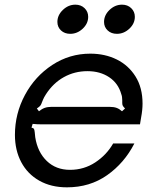

<svg xmlns="http://www.w3.org/2000/svg" viewBox="-20 -793 672 823"><path d="M44 -215Q44 -306 87 -386Q130 -466 204 -514.5Q278 -563 367 -563Q430 -563 480.5 -538Q531 -513 561 -465Q591 -417 591 -349Q591 -322 585 -290L580 -260H185Q178 -260 157.5 -260Q137 -260 120 -262L115 -246Q124 -244 126 -239.5Q128 -235 129 -225Q130 -215 131 -205Q141 -141 180.5 -103Q220 -65 280 -65Q340 -65 388.5 -97Q437 -129 465 -178H556Q513 -94 439 -42Q365 10 267 10Q199 10 148.5 -18.5Q98 -47 71 -98Q44 -149 44 -215ZM147 -316Q159 -326 171.5 -330.5Q184 -335 201 -335H449Q468 -335 480 -330.5Q492 -326 503 -316L516 -328Q508 -336 506 -340.5Q504 -345 504 -352V-363Q504 -379 500 -389Q487 -436 448 -462Q409 -488 355 -488Q300 -488 254 -462.5Q208 -437 177 -389Q168 -375 164.5 -366Q161 -357 160 -355Q157 -346 153.5 -341Q150 -336 138 -328ZM226 -699Q226 -728 249.5 -750.5Q273 -773 303 -773Q327 -773 342.5 -758Q358 -743 358 -721Q358 -692 334.5 -670Q311 -648 281 -648Q257 -648 241.5 -662.5Q226 -677 226 -699ZM426 -699Q426 -728 449.5 -750.5Q473 -773 503 -773Q527 -773 542.5 -758Q558 -743 558 -721Q558 -692 534.5 -670Q511 -648 481 -648Q457 -648 441.5 -662.5Q426 -677 426 -699Z"/></svg>

Font: Open Sauce Sans
Style: Italic
Weight: 400
Italic angle: -10°
Designer: Alfredo Marco Pradil
Foundry: Creative Sauce Fz LLC
Version: Version 1.477